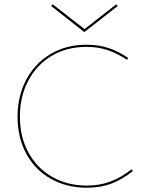

<svg xmlns="http://www.w3.org/2000/svg" viewBox="-20 -872 694 897"><path d="M374 -722 219 -844 226 -852 375 -736 523 -852 530 -844ZM601 -73Q552 -34 501 -14.5Q450 5 386 5Q292 5 218 -36.5Q144 -78 103 -153.5Q62 -229 62 -327Q62 -423 102.5 -499.5Q143 -576 216 -619.5Q289 -663 384 -663Q442 -663 489 -647Q536 -631 579 -601L573 -593Q529 -622 484 -637.5Q439 -653 384 -653Q292 -653 221.5 -611Q151 -569 112 -495Q73 -421 73 -327Q73 -232 113 -159Q153 -86 224 -45.5Q295 -5 386 -5Q446 -5 496.5 -24Q547 -43 594 -81Z"/></svg>

Font: Ysabeau Infant Hairline
Style: Regular
Weight: 100
Designer: Christian Thalmann (Catharsis Fonts)
Version: Version 0.003